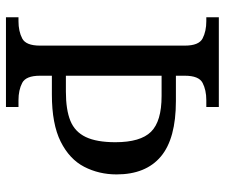

<svg xmlns="http://www.w3.org/2000/svg" viewBox="-75 -679 754 644"><g transform="rotate(90 302.0 -357.0)"><path d="M38 0V-42H51Q85 -42 109 -54.5Q133 -67 133 -114V-600Q133 -647 109 -659.5Q85 -672 51 -672H38V-714H339V-672H316Q282 -672 258 -659.5Q234 -647 234 -600V-570H319Q445 -570 505 -519.5Q565 -469 565 -371Q565 -312 539.5 -262.5Q514 -213 455 -183.5Q396 -154 297 -154H234V-114Q234 -67 258 -54.5Q282 -42 316 -42H339V0ZM287 -201Q348 -201 385 -216Q422 -231 439.5 -267.5Q457 -304 457 -367Q457 -451 422 -486.5Q387 -522 302 -522H234V-201Z"/></g></svg>

Font: Noto Serif Dogra
Style: Regular
Weight: 400
Designer: Ek Type
Foundry: Ek Type
Version: Version 1.005